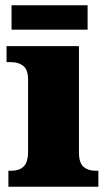

<svg xmlns="http://www.w3.org/2000/svg" viewBox="-20 -712 416 732"><path d="M12 0V-61H24Q53 -61 70 -77Q87 -93 87 -135V-409Q87 -446 69 -460.5Q51 -475 24 -475H5V-536H281V-131Q281 -91 298.5 -76Q316 -61 344 -61H355V0ZM24 -599V-692H314V-599Z"/></svg>

Font: Noto Serif Sinhala Black
Style: Regular
Weight: 900
Designer: Jelle Bosma - Monotype Design Team
Foundry: Monotype Imaging Inc.
Version: Version 2.007; ttfautohint (v1.8.4.7-5d5b)